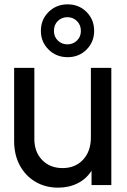

<svg xmlns="http://www.w3.org/2000/svg" viewBox="-20 -851 583 883"><path d="M45 -202V-539H138V-212Q138 -152 174 -115Q210 -78 268 -78Q326 -78 362 -116.5Q398 -155 398 -220V-539H492V0H401V-66Q377 -28 337 -8Q297 12 247 12Q189 12 143 -15Q97 -42 71 -90.5Q45 -139 45 -202ZM168 -709Q168 -761 203.5 -796Q239 -831 291 -831Q343 -831 378 -796Q413 -761 413 -709Q413 -658 378 -623Q343 -588 291 -588Q239 -588 203.5 -623Q168 -658 168 -709ZM290 -647Q316 -647 334 -664.5Q352 -682 352 -709Q352 -736 334 -754Q316 -772 290 -772Q264 -772 246 -754.5Q228 -737 228 -709Q228 -682 246 -664.5Q264 -647 290 -647Z"/></svg>

Font: BLUETTI 2.0 Normal
Style: Normal
Weight: 400
Designer: Stijn de Vries
Foundry: tokotype
Version: Version 2.005;October 31, 2023;FontCreator 14.0.0.2814 64-bi